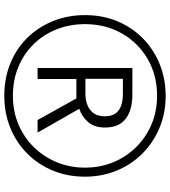

<svg xmlns="http://www.w3.org/2000/svg" viewBox="30 -792 772 871"><g transform="rotate(90 415.5 -357.0)"><path d="M415 9Q334 9 266.5 -19Q199 -47 150.5 -97Q102 -147 75.5 -213.5Q49 -280 49 -357Q49 -437 77 -504Q105 -571 155 -620Q205 -669 271.5 -696Q338 -723 416 -723Q495 -723 562 -694.5Q629 -666 678.5 -616Q728 -566 755 -499.5Q782 -433 782 -357Q782 -278 754.5 -211.5Q727 -145 677.5 -95.5Q628 -46 561 -18.5Q494 9 415 9ZM415 -30Q485 -30 544.5 -55Q604 -80 648 -125Q692 -170 716.5 -229.5Q741 -289 741 -357Q741 -425 717 -484Q693 -543 649 -588Q605 -633 545.5 -658.5Q486 -684 415 -684Q321 -684 247.5 -641Q174 -598 132 -524Q90 -450 90 -357Q90 -288 113.5 -228.5Q137 -169 180.5 -124.5Q224 -80 283.5 -55Q343 -30 415 -30ZM289 -142V-572H410Q480 -572 519.5 -541.5Q559 -511 559 -448Q559 -400 534.5 -371.5Q510 -343 474 -331L582 -142H525L427 -318H339V-142ZM406 -359Q451 -359 479.5 -381Q508 -403 508 -447Q508 -490 481.5 -509.5Q455 -529 407 -529H338V-359Z"/></g></svg>

Font: Noto Sans Khmer UI SemiCondensed Light
Style: Regular
Weight: 300
Width: 4
Designer: Danh Hong and the Monotype Design Team
Foundry: Monotype Imaging Inc.
Version: Version 2.002; ttfautohint (v1.8.4.7-5d5b)